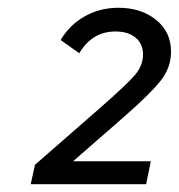

<svg xmlns="http://www.w3.org/2000/svg" viewBox="-20 -772 460 494"><path d="M59 -298 70 -348 236 -493Q308 -556 328 -580Q348 -604 348 -632Q348 -659 329 -675Q310 -691 277 -691Q217 -691 184 -635L136 -669Q159 -708 198 -730Q237 -752 285 -752Q343 -752 381.5 -721Q420 -690 420 -639Q420 -598 393.5 -564.5Q367 -531 302 -474L168 -357H368L356 -298Z"/></svg>

Font: Plus Jakarta Display Light
Style: Italic
Weight: 300
Italic angle: -12°
Designer: Gumpita Rahayu
Foundry: Tokotype Studio
Version: Version 1.000;hotconv 1.0.109;makeotfexe 2.5.65596